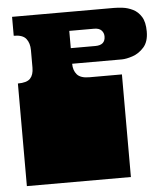

<svg xmlns="http://www.w3.org/2000/svg" viewBox="-52 -762 702 809"><g transform="rotate(-5 299.5 -358.0)"><path d="M29 0V-135Q29 -152 29 -156.5Q29 -161 29 -163Q29 -165 29 -171V-172Q29 -179 29 -180.5Q29 -182 29 -187.5Q29 -193 29 -209V-260Q29 -277 29 -281.5Q29 -286 29 -288Q29 -290 29 -296V-297Q29 -304 29 -305.5Q29 -307 29 -312.5Q29 -318 29 -334V-434Q67 -434 81.5 -449.5Q96 -465 96 -495V-569Q96 -599 81.5 -617.5Q67 -636 29 -636V-716H460Q475 -716 496.5 -713.5Q518 -711 539.5 -700.5Q561 -690 575 -667.5Q589 -645 589 -605Q589 -562 568 -538.5Q547 -515 520 -506Q493 -497 474 -497H264Q264 -469 279 -451.5Q294 -434 331 -434H469V0ZM264 -563H368Q410 -563 410 -600Q410 -615 400 -625.5Q390 -636 369 -636H264Z"/></g></svg>

Font: Danfo
Style: Regular
Weight: 400
Designer: Seyi Olusanya, David Udoh, Eyiyemi Adegbite, Mirko Velimirović
Version: Version 1.000